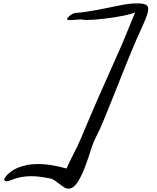

<svg xmlns="http://www.w3.org/2000/svg" viewBox="-20 -886 917 1124"><path d="M4.4 168.5Q3.9 168.5 3.9 167Q3.9 164.1 8.3 155.8Q12.7 147.5 22.5 137.2Q32.2 127 47.9 115.7Q63.5 104.5 85.7 95.5Q107.9 86.4 137.5 80.3Q167 74.2 204.1 74.2Q238.3 74.2 278.8 80.3Q319.3 86.4 369.6 100.6Q378.9 78.1 389.6 56.6Q400.4 35.2 411.4 13.4Q422.4 -8.3 433.6 -31Q444.8 -53.7 455.1 -78.6Q465.3 -103.5 481 -140.6Q496.6 -177.7 515.4 -221.4Q534.2 -265.1 554.9 -312.7Q575.7 -360.4 596.2 -405.8L697.3 -633.3L771.5 -814.5Q764.2 -809.6 746.1 -804.4Q728 -799.3 703.4 -794.2Q678.7 -789.1 649.4 -784.7Q620.1 -780.3 591.1 -776.6Q562 -772.9 534.9 -771Q507.8 -769 487.8 -769Q476.6 -769 469.2 -770.5Q461.9 -772 451.7 -772Q437.5 -772 419.9 -770Q402.3 -768.1 389.6 -768.1Q382.3 -768.1 377.7 -769.3Q373 -770.5 372.6 -773.9Q372.6 -776.4 375 -780.3Q386.7 -794.4 399.7 -802.2Q412.6 -810.1 429.7 -811Q454.1 -812.5 483.2 -816.9Q512.2 -821.3 543 -826.9Q573.7 -832.5 604.5 -838.9Q635.3 -845.2 662.8 -850.8Q690.4 -856.4 713.9 -860.4Q737.3 -864.3 753.4 -865.2Q761.7 -865.7 769.5 -866Q777.3 -866.2 784.2 -866.2Q816.4 -866.2 832 -859.1Q847.7 -852.1 847.7 -833.5Q847.7 -813 831.5 -773.4Q815.4 -733.9 785.6 -669.4Q777.8 -653.3 765.6 -624Q753.4 -594.7 738 -557.4Q722.7 -520 705.6 -477.3Q688.5 -434.6 671.1 -390.9Q653.8 -347.2 637 -305.2Q620.1 -263.2 605.7 -228Q591.3 -192.9 580.3 -166.5Q569.3 -140.1 563.5 -127.9Q553.7 -107.9 547.1 -94.5Q540.5 -81.1 535.6 -70.6Q530.8 -60.1 526.9 -50.5Q522.9 -41 518.8 -29.1Q514.6 -17.1 509.3 -0.7Q503.9 15.6 496.1 40Q478.5 92.3 463.1 126.7Q447.8 161.1 433.8 181.4Q419.9 201.7 407 210Q394 218.3 381.8 218.3Q367.7 218.3 354.5 210Q341.3 201.7 328.1 191.4Q314.9 181.2 301.5 171.4Q288.1 161.6 273.4 158.7Q239.7 151.9 212.6 148.7Q185.5 145.5 163.1 145.5Q130.4 145.5 106.9 150.1Q83.5 154.8 66.7 160.4Q49.8 166 38.3 170.7Q26.9 175.3 18.6 175.3Q11.2 175.3 4.4 168.5Z"/></svg>

Font: Meddon
Style: Regular
Weight: 400
Designer: Vernon Adams
Foundry: Vernon Adams
Version: Version 1.000